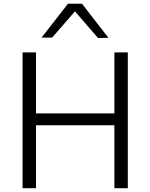

<svg xmlns="http://www.w3.org/2000/svg" viewBox="-20 -988 790 1008"><path d="M98.5 0V-713H169V-392.5H580.5V-713H651V0H580.5V-330.5H169V0ZM494.5 -788.5Q464 -824 434 -858.5Q404 -893 373.5 -928.5Q343 -893.5 313.5 -859.2Q284 -825 253.5 -790.5H198Q232.5 -834.5 267.2 -879Q302 -923.5 337 -968.5H410.5Q445 -923.5 479.8 -878.8Q514.5 -834 549.5 -789.5Z"/></svg>

Font: Commissioner Light
Style: Regular
Weight: 300
Designer: Kostas Bartsokas
Foundry: Kostas Bartsokas
Version: Version 1.000; ttfautohint (v1.8.3)